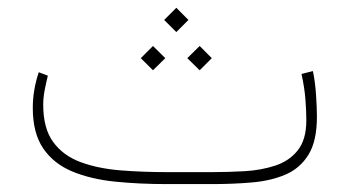

<svg xmlns="http://www.w3.org/2000/svg" viewBox="-20 -466 885 486"><path d="M516.1 0H402.8Q332 0 270.5 -6.3Q209 -12.7 162.4 -32.2Q115.7 -51.8 89.4 -90.3Q63 -128.9 63 -192.9Q63 -237.8 78.1 -283.2L101.1 -274.4Q96.7 -256.3 93 -237.5Q89.4 -218.8 89.4 -201.2Q89.4 -141.1 114.5 -106.7Q139.6 -72.3 183.3 -55.9Q227.1 -39.6 283.7 -34.9Q340.3 -30.3 402.8 -30.3H516.6Q557.6 -30.3 599.6 -32.7Q641.6 -35.2 677 -46.9Q712.4 -58.6 733.9 -85.7Q755.4 -112.8 755.4 -161.6Q755.4 -183.1 753.2 -213.1Q751 -243.2 743.2 -278.8L772 -286.1Q777.8 -259.3 780 -225.6Q782.2 -191.9 782.2 -170.4Q782.2 -109.4 761 -74.7Q739.7 -40 702.9 -24.2Q666 -8.3 617.9 -4.2Q569.8 0 516.1 0ZM426.3 -446.3 457 -415.5 426.3 -384.8 395.5 -415.5ZM485.4 -349.6 516.1 -318.8 485.4 -288.1 454.1 -318.8ZM367.2 -349.6 398.4 -318.8 367.2 -288.1 336.4 -318.8Z"/></svg>

Font: Vazirmatn FD Thin
Style: Regular
Weight: 100
Designer: Saber Rastikerdar
Foundry: Saber Rastikerdar
Version: Version 33.003